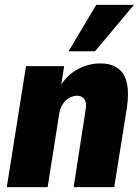

<svg xmlns="http://www.w3.org/2000/svg" viewBox="-20 -770 576 790"><path d="M8 0 87 -498H244L230 -408H224Q250 -457 296 -483Q342 -509 392 -509Q439 -509 466.5 -488Q494 -467 502.5 -426Q511 -385 502 -326L450 0H283L331 -310Q336 -336 332.5 -349.5Q329 -363 319.5 -369.5Q310 -376 297 -376Q280 -376 264.5 -367Q249 -358 238.5 -342Q228 -326 224 -304L176 0ZM262 -559 376 -750H531L371 -559Z"/></svg>

Font: Nunito Sans 10pt Condensed Black
Style: Italic
Weight: 900
Width: 3
Italic angle: -9°
Designer: Vernon Adams
Foundry: Vernon Adams
Version: Version 3.101;gftools[0.9.27]